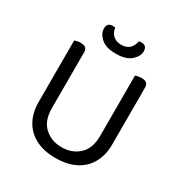

<svg xmlns="http://www.w3.org/2000/svg" viewBox="-183 -920 1015 1069"><g transform="rotate(30 324.5 -385.5)"><path d="M324 13Q249 13 196 -14.5Q143 -42 115.5 -92.5Q88 -143 88 -210V-292H169V-217Q169 -137 213.5 -96.5Q258 -56 324 -56Q390 -56 434.5 -96.5Q479 -137 479 -217V-292H561V-210Q561 -143 533.5 -92.5Q506 -42 453 -14.5Q400 13 324 13ZM169 -251H88V-606Q93 -608 103.5 -610.5Q114 -613 126 -613Q148 -613 158.5 -604.5Q169 -596 169 -576ZM561 -251H479V-606Q484 -608 494.5 -610.5Q505 -613 517 -613Q539 -613 550 -604.5Q561 -596 561 -576ZM326 -716Q358 -716 377.5 -733Q397 -750 402 -782Q406 -783 410 -783.5Q414 -784 419 -784Q435 -784 444.5 -775Q454 -766 454 -746Q454 -715 422 -686.5Q390 -658 326 -658Q260 -658 229 -686.5Q198 -715 198 -746Q198 -766 207.5 -775Q217 -784 233 -784Q238 -784 242.5 -783.5Q247 -783 250 -782Q255 -750 275 -733Q295 -716 326 -716Z"/></g></svg>

Font: Baloo Tamma 2
Style: Regular
Weight: 400
Designer: Divya Kowshik, Shuchita Grover and Ek Type
Foundry: Ek Type
Version: Version 1.700